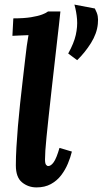

<svg xmlns="http://www.w3.org/2000/svg" viewBox="-20 -805 447 836"><path d="M243 -755Q240 -724 236.5 -694.5Q233 -665 230 -638Q227 -611 224 -585Q213 -489 205 -417.5Q197 -346 191.5 -294.5Q186 -243 182.5 -208Q179 -173 177.5 -150Q176 -127 176 -111Q176 -93 180.5 -87.5Q185 -82 190 -82Q202 -82 214 -99Q226 -116 239 -161L293 -145Q287 -120 275.5 -92.5Q264 -65 246 -41.5Q228 -18 201.5 -3.5Q175 11 139 11Q103 11 76 -11Q49 -33 49 -85Q49 -121 51.5 -164Q54 -207 58 -255Q62 -303 67.5 -353.5Q73 -404 79 -456Q85 -508 91 -559Q93 -579 96.5 -604.5Q100 -630 104 -652Q88 -651 66.5 -650.5Q45 -650 34 -649L38 -725Q84 -725 115 -730Q146 -735 164 -742Q182 -749 189 -755ZM316 -543 277 -572Q302 -617 310 -653Q318 -689 315.5 -721Q313 -753 304 -785L393 -768Q403 -749 405.5 -735Q408 -721 406 -701Q402 -659 376 -617.5Q350 -576 316 -543Z"/></svg>

Font: Lora Italic
Style: Italic
Weight: 400
Italic angle: -3°
Designer: Olga Karpushina, Alexei Vanyashin (Cyrillic)
Foundry: Cyreal
Version: Version 2.210; ttfautohint (v1.8.1.43-b0c9)